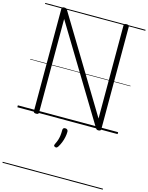

<svg xmlns="http://www.w3.org/2000/svg" viewBox="-224 -1228 1496 1940"><g transform="rotate(15 524.5 -257.5)"><path d="M199 14Q172 14 172 -5V-1077Q172 -1087 178.5 -1091.5Q185 -1096 198 -1096Q210 -1096 216.5 -1092.5Q223 -1089 229 -1081L822 -102V-1077Q822 -1087 829 -1091.5Q836 -1096 850 -1096Q877 -1096 877 -1077V-5Q877 5 870 9.5Q863 14 851 14Q839 14 833.5 10.5Q828 7 822 -2L226 -984V-5Q226 5 220 9.5Q214 14 199 14ZM471 289Q460 285 459 278.5Q458 272 464 259Q477 233 484 211.5Q491 190 494.5 164.5Q498 139 498 105Q498 94 503.5 87Q509 80 523 80Q538 80 545.5 88Q553 96 553 108Q553 135 547 165Q541 195 529.5 223.5Q518 252 503 276Q496 286 489 290Q482 294 471 289ZM0 571H1049V581H0ZM0 -20H1049V0H0ZM0 -505H1049V-500H0ZM0 -1091H1049V-1081H0Z"/></g></svg>

Font: Playwrite PT Guides
Style: Regular
Weight: 400
Designer: Veronika Burian, José Scaglione
Foundry: TypeTogether
Version: Version 1.003